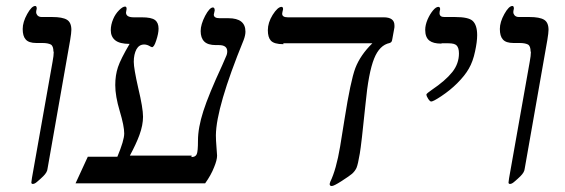

<svg xmlns="http://www.w3.org/2000/svg" viewBox="-20 -610 1893 643"><path d="M160 -437H159Q159 -456 150 -461Q140 -466 122 -466H102Q76 -466 66 -478Q56 -489 56 -513Q56 -536 71 -563Q86 -590 98 -590Q103 -590 103 -581Q101 -573 101 -569Q101 -564 105 -559Q110 -553 120 -553H155Q189 -553 204 -544Q219 -535 219 -510Q219 -500 215 -476L139 -44Q138 -33 125 -20Q116 -11 104 -1Q96 6 90 6Q85 6 85 1L87 -14L156 -403Q160 -424 160 -437Z M622 -89 621 -84Q635 -84 639 -94Q643 -103 643 -139Q643 -182 661 -238Q679 -294 724 -391Q736 -419 737 -421Q741 -429 741 -438Q741 -459 713 -459H703Q676 -459 664 -471Q652 -483 652 -506Q652 -528 667 -557Q682 -585 693 -585Q699 -585 699 -575Q696 -563 696 -561Q696 -549 716 -549H745Q802 -549 802 -504Q802 -492 796 -476Q704 -251 703 -157Q703 -141 705 -117Q707 -93 707 -89Q707 -74 697 -50Q687 -24 667 4H233L274 -85H373Q396 -140 396 -163Q396 -188 381 -238Q366 -288 366 -325Q366 -358 375 -385Q384 -412 414 -463Q381 -463 366 -475Q351 -487 351 -509Q351 -527 359 -546Q366 -563 379 -576Q391 -588 399 -588Q404 -588 404 -580L402 -568Q402 -552 428 -552H455Q487 -552 499 -543Q511 -534 511 -514Q511 -498 503 -474Q496 -452 489 -452L484 -454Q473 -461 463 -461Q446 -461 437 -445Q428 -428 428 -403Q428 -381 443 -315Q459 -248 459 -219Q459 -191 447 -158Q436 -128 415 -89Z M929 -465V-462Q898 -462 887 -474Q877 -485 877 -509Q877 -534 893 -560Q910 -587 923 -587Q928 -587 928 -579Q925 -567 925 -564Q925 -552 944 -552H1265Q1301 -552 1301 -525V-519L1300 -513L1294 -480Q1293 -473 1291 -470Q1290 -468 1285 -466Q1251 -459 1233 -414Q1214 -367 1204 -261Q1190 -124 1185 -96Q1179 -60 1174 -48Q1169 -37 1159 -28Q1151 -21 1123 -3Q1098 13 1091 13Q1084 13 1084 6L1086 -1Q1106 -42 1119 -119L1134 -212Q1154 -339 1170 -382Q1187 -426 1227 -465Z M1460 -465 1457 -464Q1431 -464 1418 -474Q1404 -485 1404 -510Q1404 -526 1412 -545Q1420 -563 1430 -575Q1440 -587 1448 -587Q1454 -587 1454 -579Q1452 -571 1452 -566Q1452 -553 1468 -553H1504Q1549 -553 1563 -540Q1578 -526 1578 -492Q1578 -470 1571 -438Q1564 -404 1550 -380Q1537 -357 1511 -331Q1488 -308 1458 -288Q1431 -270 1424 -270Q1420 -270 1414 -279Q1408 -288 1408 -294Q1410 -298 1426 -309Q1472 -340 1495 -369Q1517 -397 1517 -431Q1517 -450 1509 -458Q1502 -465 1482 -465Z M1758 -437H1757Q1757 -456 1748 -461Q1738 -466 1720 -466H1700Q1674 -466 1664 -478Q1654 -489 1654 -513Q1654 -536 1669 -563Q1684 -590 1696 -590Q1701 -590 1701 -581Q1699 -573 1699 -569Q1699 -564 1703 -559Q1708 -553 1718 -553H1753Q1787 -553 1802 -544Q1817 -535 1817 -510Q1817 -500 1813 -476L1737 -44Q1736 -33 1723 -20Q1714 -11 1702 -1Q1694 6 1688 6Q1683 6 1683 1L1685 -14L1754 -403Q1758 -424 1758 -437Z"/></svg>

Font: Libra Serif Modern
Style: Italic
Weight: 400
Italic angle: -12°
Designer: Stefan Peev, Context Ltd
Foundry: Stefan Peev, Context Ltd
Version: Version 1.000